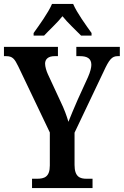

<svg xmlns="http://www.w3.org/2000/svg" viewBox="-21 -951 626 971"><path d="M149 -784V-771H202C228 -799 269 -836 295 -869C321 -836 362 -799 389 -771H442V-784C415 -822 368 -886 349 -931H242C223 -886 176 -822 149 -784ZM141 0H447V-47H417C384 -47 356 -56 356 -117V-280L503 -589C531 -650 545 -667 574 -667H585V-714H365V-667H384C420 -667 441 -655 441 -623C441 -610 436 -588 424 -561L372 -447C353 -404 337 -365 325 -335C316 -366 304 -399 285 -438L221 -576C214 -591 207 -614 207 -629C207 -651 222 -667 255 -667H272V-714H-1V-667H10C43 -667 53 -653 72 -614L231 -281V-114C231 -56 203 -47 166 -47H141Z"/></svg>

Font: Noto Serif Bengali Condensed SemiBold
Style: Regular
Weight: 600
Width: 3
Designer: Juan Bruce, Universal Thirst, Indian Type Foundry and the Monotype Design Team.
Foundry: Monotype Imaging Inc.
Version: Version 2.003